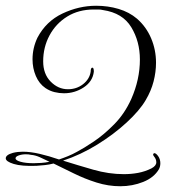

<svg xmlns="http://www.w3.org/2000/svg" viewBox="-44 -568 590 667"><path d="M374 79Q332 79 291 66Q250 53 212.5 34.5Q175 16 142 0Q127 4 112 5.5Q97 7 83 8Q31 10 3.5 1.5Q-24 -7 -24 -18Q-24 -30 1 -37Q9 -39 17.5 -40Q26 -41 35 -41Q62 -41 94 -33.5Q126 -26 161 -14Q176 -19 192 -25.5Q208 -32 224 -41Q247 -53 282 -76.5Q317 -100 353 -136.5Q389 -173 412 -224Q442 -292 442 -361Q442 -424 412 -473.5Q382 -523 314 -533Q306 -535 298 -535Q290 -535 282 -535Q229 -535 189.5 -510.5Q150 -486 128 -445Q106 -404 106 -355Q106 -311 132 -284.5Q158 -258 192 -258Q222 -258 244.5 -275.5Q267 -293 271 -319Q271 -333 277 -333Q282 -333 282 -319Q278 -285 247 -264.5Q216 -244 178 -244Q162 -244 145.5 -248Q129 -252 114 -262Q92 -277 80.5 -304Q69 -331 69 -362Q69 -401 86 -437Q116 -494 173 -521Q230 -548 290 -548Q331 -548 368 -537Q405 -526 432 -503Q464 -475 481 -435Q498 -395 498 -350Q498 -318 489.5 -285Q481 -252 462 -220Q441 -184 396 -142.5Q351 -101 293.5 -65.5Q236 -30 175 -10Q226 6 280 21.5Q334 37 386 37Q412 37 436 32.5Q460 28 482 17Q499 8 499 -4Q499 -15 491.5 -24Q484 -33 492 -36Q498 -36 505.5 -25.5Q513 -15 513 -1Q513 11 508 20Q491 49 453.5 64Q416 79 374 79ZM73 -1Q85 -1 99 -2Q113 -3 128 -6Q110 -15 94 -22Q78 -29 64 -30Q60 -31 55.5 -31.5Q51 -32 46 -32Q32 -32 21 -28Q10 -24 10 -18Q10 -11 27.5 -6Q45 -1 73 -1Z"/></svg>

Font: Gwendolyn
Style: Regular
Weight: 400
Designer: Robert E. Leuschke
Foundry: Robert E. Leuschke
Version: Version 1.010; ttfautohint (v1.8.3)